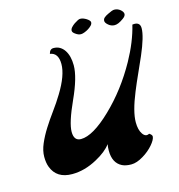

<svg xmlns="http://www.w3.org/2000/svg" viewBox="-132 -1005 1088 1167"><g transform="rotate(-15 412.5 -422.0)"><path d="M50.3 0ZM702.6 -106.4Q719.7 -95.2 719.7 -85.4Q719.7 -75.7 712.2 -62Q704.6 -48.3 691.9 -33.7Q679.2 -19 662.4 -4.9Q645.5 9.3 626.5 20.5Q585 45.9 550.5 45.9Q516.1 45.9 493.2 34.7Q439 7.8 439 -70.8Q439 -89.4 442.4 -110.4Q412.6 -69.3 345.7 -33.2Q267.1 9.8 188.5 9.8Q90.8 9.8 60.5 -70.8Q50.3 -97.2 50.3 -135.5Q50.3 -173.8 68.6 -216.6Q86.9 -259.3 114.3 -302.5Q141.6 -345.7 173.8 -389.6Q206.1 -433.6 233.4 -478.5Q297.4 -583 297.4 -653.6Q297.4 -724.1 245.6 -731.4Q252.4 -759.8 275.1 -759.8Q297.9 -759.8 314.7 -750Q331.5 -740.2 343.3 -722.7Q367.7 -686 367.7 -626.5Q367.7 -552.2 309.1 -423.8Q250.5 -295.4 250.5 -238.8Q250.5 -182.1 294.9 -182.1Q370.1 -182.1 487.3 -294.9Q605 -407.7 690.4 -561.5Q751.5 -671.9 775.9 -773.4Q782.2 -774.4 788.1 -774.4Q824.7 -774.4 824.7 -737.8Q824.7 -686.5 777.3 -576.2Q756.8 -528.8 733.4 -477.5Q710 -426.3 689.5 -376Q642.1 -260.7 642.1 -194.3Q642.1 -146 660.6 -119.4Q679.2 -92.8 702.6 -106.4ZM633.3 -812.5Q616.2 -826.7 616.2 -839.1Q616.2 -851.6 626 -859.6Q635.7 -867.7 648.9 -874Q679.7 -889.6 692.1 -889.6Q704.6 -889.6 713.6 -885.7Q722.7 -881.8 730 -876Q746.6 -861.8 746.6 -848.6Q746.6 -835.4 728.3 -822.3Q710 -809.1 696.5 -803.5Q683.1 -797.9 671.9 -797.9Q660.6 -797.9 650.9 -801.8Q641.1 -805.7 633.3 -812.5ZM427.7 -809.6Q409.7 -821.3 409.7 -832.3Q409.7 -843.3 418.9 -853.5Q428.2 -863.8 440.4 -872.1Q466.8 -889.6 477.3 -889.6Q487.8 -889.6 497.6 -886Q507.3 -882.3 516.1 -877Q537.6 -862.8 537.6 -852.3Q537.6 -841.8 529.1 -832.8Q520.5 -823.7 508.3 -815.9Q496.1 -808.1 482.4 -803Q468.8 -797.9 460.2 -797.9Q451.7 -797.9 443.4 -801Q435.1 -804.2 427.7 -809.6Z"/></g></svg>

Font: Molle
Style: Regular
Weight: 400
Italic angle: -22°
Designer: Elena Albertoni
Foundry: Elena Albertoni
Version: Version 1.001; ttfautohint (v0.92) -l 12 -r 12 -G 200 -x 10 